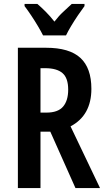

<svg xmlns="http://www.w3.org/2000/svg" viewBox="-20 -1050 536 977"><path d="M214 -807Q333 -807 389 -755.5Q445 -704 445 -598Q445 -463 339 -407L489 -93H364L236 -380H186V-93H71V-807ZM210 -703H186V-477H216Q275 -477 301 -507.5Q327 -538 327 -594Q327 -653 298 -678Q269 -703 210 -703ZM199 -870Q189 -890 173 -917Q157 -944 139 -971Q121 -998 105 -1019V-1030H170Q188 -1015 212 -991Q236 -967 257 -940Q280 -970 301.5 -989.5Q323 -1009 345 -1030H410V-1019Q395 -999 377 -972.5Q359 -946 342.5 -918.5Q326 -891 316 -870Z"/></svg>

Font: Noto Sans Kannada UI ExtraCondensed SemiBold
Style: Regular
Weight: 600
Width: 2
Designer: Jelle Bosma - Monotype Design Team
Foundry: Monotype Imaging Inc.
Version: Version 2.005; ttfautohint (v1.8.4.7-5d5b)